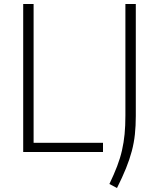

<svg xmlns="http://www.w3.org/2000/svg" viewBox="-20 -760 793 960"><path d="M527 160Q550 112 565.5 71.5Q581 31 590 -8.5Q599 -48 603 -89.5Q607 -131 607 -182V-740H659V-180Q659 -131 654.5 -88.5Q650 -46 639 -4.5Q628 37 610 81.5Q592 126 565 180ZM96 -740H148V-46H495V0H96Z"/></svg>

Font: Encode Sans Normal
Style: ExtraLight
Weight: 200
Designer: Pablo Impallari, Andres Torresi
Foundry: Pablo Impallari, Andres Torresi
Version: Version 1.000; ttfautohint (v1.00) -l 8 -r 50 -G 200 -x 14 -